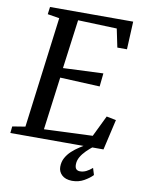

<svg xmlns="http://www.w3.org/2000/svg" viewBox="-101 -812 818 1089"><g transform="rotate(10 308.0 -268.0)"><path d="M-0.5 0 3.5 -38.5 77.5 -50.5 159.5 -689.5 91.5 -700.5 97 -743H576L568.5 -582.5H513L491 -688.5L267 -696.5L229.5 -414.5L460.5 -424.5L452.5 -348L223.5 -358.5L183.5 -54L462.5 -65.5L521.5 -187L576.5 -176L536 0ZM390 206.5Q351.5 205.5 331.5 186.2Q311.5 167 311.5 139.5Q311.5 110.5 324 87.8Q336.5 65 356.2 46.8Q376 28.5 398.8 13.8Q421.5 -1 442.5 -13.5L466 -25L481 -8Q458.5 9.5 439.2 28.5Q420 47.5 408.2 68.2Q396.5 89 396.5 111Q396.5 129.5 404.2 137.5Q412 145.5 426 145.5Q444.5 145.5 461.8 137Q479 128.5 496 113.5L508 152.5Q489.5 172 459.2 189.2Q429 206.5 390 206.5Z"/></g></svg>

Font: Merriweather 24pt
Style: Italic
Weight: 400
Italic angle: -7.8°
Designer: Eben Sorkin
Foundry: Eben Sorkin
Version: Version 2.101